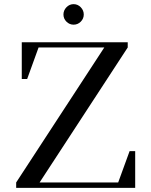

<svg xmlns="http://www.w3.org/2000/svg" viewBox="-20 -906 727 926"><path d="M58 0V-26L483 -677H166L111 -525H85V-702H596V-677L171 -26H550L605 -177H632V0ZM300.5 -801.5Q286 -816 286 -836Q286 -856 300.5 -871Q315 -886 335 -886Q355 -886 369.5 -871Q384 -856 384 -836Q384 -816 369.5 -801.5Q355 -787 335 -787Q315 -787 300.5 -801.5Z"/></svg>

Font: Dihjauti
Style: Bold
Weight: 700
Designer: T. Christopher White
Version: Version 3.0.0